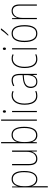

<svg xmlns="http://www.w3.org/2000/svg" viewBox="1502 -2306 1036 4079"><g transform="rotate(-90 2019.5 -266.0)"><path d="M256 -537Q427 -537 427 -270Q427 -128 379.5 -59Q332 10 251 10Q207 10 177.5 -7.5Q148 -25 130 -52.5Q112 -80 104 -110H102Q104 -76 104 -20V232H78V-527H98L99 -403H101Q110 -438 129 -468.5Q148 -499 179 -518Q210 -537 256 -537ZM256 -512Q207 -512 173 -483Q139 -454 121.5 -402Q104 -350 104 -283V-233Q104 -130 145 -72.5Q186 -15 252 -15Q295 -15 329 -40.5Q363 -66 382.5 -122Q402 -178 402 -270Q402 -388 365.5 -450Q329 -512 256 -512Z M861 -527V0H841L839 -112H837Q828 -82 810.5 -54Q793 -26 762.5 -8Q732 10 685 10Q549 10 549 -167V-527H575V-173Q575 -90 604 -52.5Q633 -15 687 -15Q753 -15 794 -66.5Q835 -118 835 -227V-527Z M1042 -496Q1042 -477 1041.5 -454Q1041 -431 1041 -414H1043Q1054 -469 1094.5 -503.5Q1135 -538 1195 -538Q1281 -538 1323.5 -469.5Q1366 -401 1366 -268Q1366 -137 1321.5 -63.5Q1277 10 1187 10Q1129 10 1094.5 -20.5Q1060 -51 1044 -99H1042L1037 0H1016V-760H1042ZM1195 -513Q1117 -513 1079.5 -451Q1042 -389 1042 -284V-244Q1042 -127 1080.5 -71.5Q1119 -16 1187 -16Q1261 -16 1300.5 -79Q1340 -142 1340 -268Q1340 -389 1305 -451Q1270 -513 1195 -513Z M1520 0H1494V-760H1520Z M1691 -723Q1707 -723 1712 -713Q1717 -703 1717 -691Q1717 -676 1710.5 -666.5Q1704 -657 1690 -657Q1677 -657 1671 -667Q1665 -677 1665 -690Q1665 -702 1670.5 -712.5Q1676 -723 1691 -723ZM1703 -527V0H1677V-527Z M2025 10Q1959 10 1917 -23.5Q1875 -57 1854.5 -117.5Q1834 -178 1834 -258Q1834 -390 1888 -463.5Q1942 -537 2037 -537Q2086 -537 2126 -517L2117 -494Q2098 -504 2078 -508Q2058 -512 2037 -512Q1955 -512 1907.5 -446Q1860 -380 1860 -258Q1860 -188 1877 -133Q1894 -78 1931 -46.5Q1968 -15 2027 -15Q2077 -15 2124 -35V-9Q2104 -1 2078 4.5Q2052 10 2025 10Z M2355 -537Q2424 -537 2457 -495Q2490 -453 2490 -355V0H2468L2466 -96H2464Q2456 -70 2439.5 -45.5Q2423 -21 2394.5 -5.5Q2366 10 2323 10Q2255 10 2222.5 -31Q2190 -72 2190 -129Q2190 -208 2242 -247.5Q2294 -287 2389 -296L2464 -303V-351Q2464 -441 2438 -476.5Q2412 -512 2355 -512Q2330 -512 2301 -505Q2272 -498 2240 -479L2229 -503Q2259 -519 2291 -528Q2323 -537 2355 -537ZM2389 -273Q2305 -265 2261 -230.5Q2217 -196 2217 -129Q2217 -74 2245 -43.5Q2273 -13 2323 -13Q2398 -13 2431 -70.5Q2464 -128 2464 -220V-279Z M2805 10Q2739 10 2697 -23.5Q2655 -57 2634.5 -117.5Q2614 -178 2614 -258Q2614 -390 2668 -463.5Q2722 -537 2817 -537Q2866 -537 2906 -517L2897 -494Q2878 -504 2858 -508Q2838 -512 2817 -512Q2735 -512 2687.5 -446Q2640 -380 2640 -258Q2640 -188 2657 -133Q2674 -78 2711 -46.5Q2748 -15 2807 -15Q2857 -15 2904 -35V-9Q2884 -1 2858 4.5Q2832 10 2805 10Z M3024 -723Q3040 -723 3045 -713Q3050 -703 3050 -691Q3050 -676 3043.5 -666.5Q3037 -657 3023 -657Q3010 -657 3004 -667Q2998 -677 2998 -690Q2998 -702 3003.5 -712.5Q3009 -723 3024 -723ZM3036 -527V0H3010V-527Z M3526 -264Q3526 -132 3482 -61Q3438 10 3347 10Q3257 10 3211.5 -61.5Q3166 -133 3166 -265Q3166 -396 3212 -466.5Q3258 -537 3348 -537Q3412 -537 3451 -503Q3490 -469 3508 -407.5Q3526 -346 3526 -264ZM3193 -265Q3193 -147 3230.5 -81Q3268 -15 3347 -15Q3426 -15 3462.5 -79Q3499 -143 3499 -265Q3499 -339 3484.5 -394.5Q3470 -450 3437 -481Q3404 -512 3348 -512Q3269 -512 3231 -447.5Q3193 -383 3193 -265ZM3455 -757Q3438 -733 3415 -705.5Q3392 -678 3367.5 -652Q3343 -626 3321 -606H3305V-616Q3339 -653 3370 -690Q3401 -727 3425 -764H3455Z M3829 -537Q3894 -537 3929.5 -496Q3965 -455 3965 -365V0H3939V-358Q3939 -441 3909.5 -477Q3880 -513 3829 -513Q3766 -513 3722.5 -462Q3679 -411 3679 -308V0H3653V-527H3674L3676 -416H3678Q3686 -445 3704.5 -473Q3723 -501 3753.5 -519Q3784 -537 3829 -537Z"/></g></svg>

Font: Noto Sans Bengali Condensed Thin
Style: Regular
Weight: 100
Width: 3
Designer: Joana Ranito - Universal Thirst; Jelle Bosma - Monotype Design Team
Foundry: Universal Thirst ehf.
Version: Version 3.000; ttfautohint (v1.8.4.7-5d5b)